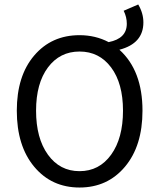

<svg xmlns="http://www.w3.org/2000/svg" viewBox="-20 -825 704 857"><path d="M55 -331Q55 -486 132.5 -577Q210 -668 335 -668Q406 -668 465 -637Q546 -653 546 -719Q546 -749 532 -777L597 -805Q620 -766 620 -725Q620 -631 513 -603Q616 -510 616 -331Q616 -174 538 -81Q460 12 335 12Q210 12 132.5 -81Q55 -174 55 -331ZM529 -331Q529 -453 476 -524Q423 -595 335 -595Q247 -595 194 -524Q141 -453 141 -331Q141 -208 194 -134.5Q247 -61 335 -61Q423 -61 476 -134.5Q529 -208 529 -331Z"/></svg>

Font: Toshiba Sans
Style: Regular
Weight: 400
Designer: Paul D. Hunt
Foundry: Toshiba Corporation
Version: Version 2.020;PS 2.0;hotconv 1.0.86;makeotf.lib2.5.63406